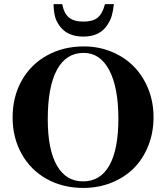

<svg xmlns="http://www.w3.org/2000/svg" viewBox="-20 -905 818 944"><path d="M392.1 -676.8Q465.3 -676.8 529.1 -650.4Q592.8 -624 637.9 -578.1Q683.1 -532.2 709 -467.8Q734.9 -403.3 734.9 -329.1Q734.9 -253.4 709.2 -188.7Q683.6 -124 638.2 -78.4Q592.8 -32.7 528.3 -6.8Q463.9 19 389.2 19Q289.1 19 209.7 -25.1Q130.4 -69.3 86.2 -148.7Q42 -228 42 -328.1Q42 -428.7 86.4 -508.3Q130.9 -587.9 210.9 -632.3Q291 -676.8 392.1 -676.8ZM391.1 -645Q304.7 -645 259.8 -561.5Q214.8 -478 214.8 -318.8Q214.8 -169.9 259.5 -91.6Q304.2 -13.2 388.2 -13.2Q473.6 -13.2 517.8 -91.8Q562 -170.4 562 -321.8Q562 -475.1 517.1 -560.1Q472.2 -645 391.1 -645ZM496.1 -884.8H540Q535.6 -847.7 529.1 -826.2Q522.5 -804.7 509.8 -785.2Q472.7 -725.1 390.1 -725.1Q310.5 -725.1 272.9 -777.8Q257.3 -799.3 251 -821.8Q244.6 -844.2 243.2 -884.8H286.1Q294.4 -838.9 319.1 -818.8Q343.8 -798.8 390.1 -798.8Q436 -798.8 460 -818.1Q483.9 -837.4 496.1 -884.8Z"/></svg>

Font: Accordance
Style: Bold
Weight: 700
Version: Version 1.2 (build January 31, 2020) Miklal Software Solutio